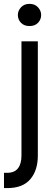

<svg xmlns="http://www.w3.org/2000/svg" viewBox="-36 -757 287 983"><path d="M115.1 -623.6Q87.4 -623.6 71.4 -640.3Q55.4 -657 55.4 -680.4Q55.4 -701.7 71.4 -719.5Q87.4 -737.2 115.1 -737.2Q142.8 -737.2 158.7 -719.5Q174.7 -701.7 174.7 -680.4Q174.7 -657 158.7 -640.3Q142.8 -623.6 115.1 -623.6ZM73.9 -545.5H157.7V39.8Q157.7 115.4 119 160.7Q80.3 206 1.4 206H-15.6V127.8H0Q38.4 127.8 56.1 104.6Q73.9 81.3 73.9 39.8Z"/></svg>

Font: Inter UI
Style: Regular
Weight: 400
Designer: Rasmus Andersson
Foundry: rsms
Version: Version 2.2